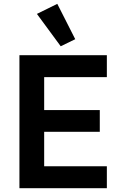

<svg xmlns="http://www.w3.org/2000/svg" viewBox="-20 -988 639 1008"><path d="M298.8 -745.1 173.8 -915 280.8 -967.8 375 -782.2ZM82 0V-698.2H541V-583H211.9V-410.2H503.9V-295.9H211.9V-115.2H541V0Z"/></svg>

Font: Anuphan SemiBold
Style: Bold
Weight: 600
Designer: Mike Abbink, Paul van der Laan, Pieter van Rosmalen, Mint Tantisuwanna
Foundry: Bold Monday; Cadson Demak
Version: Version 3.002;hotconv 1.0.109;makeotfexe 2.5.65596